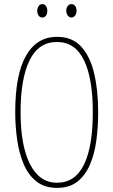

<svg xmlns="http://www.w3.org/2000/svg" viewBox="-20 -903 551 933"><path d="M457 -358Q457 -286 448 -219.5Q439 -153 416.5 -101.5Q394 -50 355.5 -20Q317 10 257 10Q197 10 157.5 -21Q118 -52 95.5 -104.5Q73 -157 63.5 -223Q54 -289 54 -358Q54 -541 106.5 -632.5Q159 -724 257 -724Q331 -724 374.5 -676.5Q418 -629 437.5 -546.5Q457 -464 457 -358ZM80 -358Q80 -195 126 -105Q172 -15 257 -15Q345 -15 388 -103Q431 -191 431 -358Q431 -522 388 -610.5Q345 -699 257 -699Q167 -699 123.5 -609.5Q80 -520 80 -358ZM161 -850Q161 -863 167.5 -873Q174 -883 186 -883Q197 -883 203.5 -873.5Q210 -864 210 -850Q210 -836 203.5 -827Q197 -818 186 -818Q174 -818 167.5 -827.5Q161 -837 161 -850ZM302 -851Q302 -864 309 -873.5Q316 -883 327 -883Q338 -883 345 -874Q352 -865 352 -851Q352 -837 345 -827.5Q338 -818 327 -818Q316 -818 309 -828Q302 -838 302 -851Z"/></svg>

Font: Noto Sans Gujarati ExtraCondensed Thin
Style: Regular
Weight: 100
Width: 2
Designer: Jelle Bosma - Monotype Design Team, Universal Thirst
Foundry: Monotype Imaging Inc.
Version: Version 2.106; ttfautohint (v1.8.4.7-5d5b)